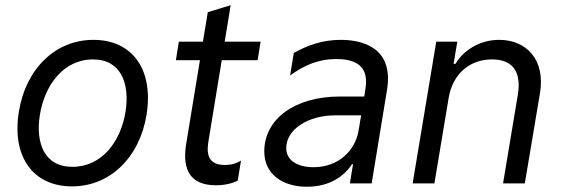

<svg xmlns="http://www.w3.org/2000/svg" viewBox="-20 -706 2162 739"><path d="M257.1 11.4C402 11.4 517 -98 544 -264.2C572.1 -437.5 490.1 -552.6 339.5 -552.6C194.6 -552.6 79.5 -443.2 52.6 -275.6C24.9 -103.7 106.5 11.4 257.1 11.4ZM258.5 -63.9C149.1 -63.9 116.5 -157.7 133.5 -264.2C151.6 -376.4 223 -477.3 338.1 -477.3C447.4 -477.3 480.1 -382.1 463.1 -275.6C445 -163 373.6 -63.9 258.5 -63.9Z M833.5 -474.4H971.6L983 -545.5H844.8L867.9 -686.1L779.8 -659.1L761 -545.5H668.3L657 -474.4H749.6L696.7 -152.7C679 -46.2 718 7.1 811.1 7.1C843 7.1 872.9 0.7 894.9 -10.7L907.7 -88.1C889.9 -76.7 869.3 -71 845.2 -71C769.2 -71 777 -130.7 783.4 -169Z M1161.2 12.8C1252.8 12.8 1308.2 -32 1334.5 -73.9H1338.8L1326.7 0H1410.5L1469.5 -359.4C1497.9 -531.2 1362.2 -552.6 1291.2 -552.6C1221.6 -552.6 1163.4 -532 1110.8 -502.1L1096.6 -415.5C1149.1 -453.8 1203.8 -478.7 1274.9 -478.7C1359.4 -478.7 1398.4 -443.2 1387.1 -367.9L1382.1 -334.5H1287.6C1115.8 -334.5 997.2 -248.6 997.2 -122.9C997.2 -36.9 1066.1 12.8 1161.2 12.8ZM1186.8 -62.5C1123.6 -62.5 1081.7 -89.5 1081.7 -135.7C1081.7 -207.4 1164.1 -262.1 1271.3 -262.1H1370L1360.1 -203.1C1347.3 -126.4 1282.7 -62.5 1186.8 -62.5Z M1568.2 0H1652L1706.7 -328.1C1722.3 -423.3 1789.1 -477.3 1873.6 -477.3C1953.8 -477.3 1987.9 -429 1973 -340.9L1916.2 0H2000L2058.2 -346.6C2080.3 -476.6 2005.7 -552.6 1901.3 -552.6C1824.6 -552.6 1763.5 -511.4 1733 -460.2H1725.9L1740.1 -545.5H1659.1Z"/></svg>

Font: TID UI
Style: Italic
Weight: 400
Italic angle: -9.39999°
Designer: The TID Project Authors
Foundry: Bakken & Bæck
Version: Version 1.001;hotconv 1.0.109;makeotfexe 2.5.65596